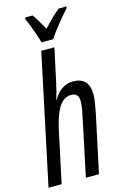

<svg xmlns="http://www.w3.org/2000/svg" viewBox="-143 -1027 696 1088"><g transform="rotate(-15 205.5 -483.0)"><path d="M0 0H77L140 -296Q160 -390 189 -432.5Q218 -475 259 -475Q303 -475 303 -428Q303 -406 298.5 -379.5Q294 -353 288 -327L219 0H296L368 -338Q373 -364 378 -393.5Q383 -423 383 -444Q383 -546 290 -546Q216 -546 173 -468H171Q178 -490 184 -514Q190 -538 195 -560L238 -760H161ZM175 -806H244Q260 -834 299.5 -882.5Q339 -931 362 -956L364 -966H319Q297 -949 273 -925.5Q249 -902 222 -873Q205 -904 190.5 -928Q176 -952 166 -966H122L120 -956Q133 -930 150.5 -881Q168 -832 175 -806Z"/></g></svg>

Font: Noto Sans UI Condensed
Style: Italic
Weight: 400
Width: 3
Italic angle: -12°
Designer: Monotype Design Team
Foundry: Monotype Imaging Inc.
Version: Version 1.901